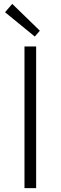

<svg xmlns="http://www.w3.org/2000/svg" viewBox="-20 -968 312 988"><path d="M106 0H166V-729H106ZM159 -780 185 -810 43 -948 6 -905Z"/></svg>

Font: Noto Sans HK Light
Style: Regular
Weight: 300
Designer: Ryoko NISHIZUKA 西塚涼子 (kana, bopomofo & ideographs); Paul D. Hunt (Latin, Greek & Cyrillic); Sandoll Communications 산돌커뮤니
Foundry: Adobe
Version: Version 2.004;hotconv 1.0.118;makeotfexe 2.5.65603